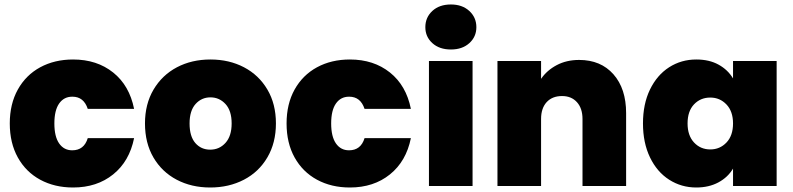

<svg xmlns="http://www.w3.org/2000/svg" viewBox="-20 -835 3562 862"><path d="M23.9 -280.8Q23.9 -368.2 60.1 -433.1Q96.2 -498 160.6 -533Q225.1 -567.9 308.1 -567.9Q415 -567.9 488 -509.5Q561 -451.2 582 -346.2H374Q356 -400.9 305.2 -400.9Q304.7 -400.9 304.2 -400.9Q267.1 -400.9 245.6 -370.4Q224.1 -339.8 224.1 -280.8Q224.1 -221.7 245.6 -190.9Q267.1 -160.2 304.2 -160.2Q357.4 -160.2 374 -214.8H582Q561 -110.8 488 -52Q415 6.8 308.1 6.8Q225.1 6.8 160.6 -28.1Q96.2 -63 60.1 -127.9Q23.9 -192.9 23.9 -280.8Z M630.9 -280.8Q630.9 -367.7 669.4 -432.9Q708 -498 774.4 -533Q840.8 -567.9 924.8 -567.9Q1008.8 -567.9 1075.4 -533Q1142.1 -498 1180.4 -433.1Q1218.8 -368.2 1218.8 -280.8Q1218.8 -193.8 1180.4 -128.4Q1142.1 -63 1075 -28.1Q1007.8 6.8 923.8 6.8Q839.8 6.8 773.4 -28.1Q707 -63 668.9 -127.9Q630.9 -192.9 630.9 -280.8ZM831.1 -280.8Q831.1 -222.7 856.9 -192.9Q882.8 -163.1 923.8 -163.1Q964.8 -163.1 992.4 -193.6Q1020 -224.1 1020 -280.8Q1020 -337.9 992.4 -367.9Q964.8 -397.9 924.8 -397.9Q884.8 -397.9 857.9 -367.9Q831.1 -337.9 831.1 -280.8Z M1266.6 -280.8Q1266.6 -368.2 1302.7 -433.1Q1338.9 -498 1403.3 -533Q1467.8 -567.9 1550.8 -567.9Q1657.7 -567.9 1730.7 -509.5Q1803.7 -451.2 1824.7 -346.2H1616.7Q1598.6 -400.9 1547.9 -400.9Q1547.4 -400.9 1546.9 -400.9Q1509.8 -400.9 1488.3 -370.4Q1466.8 -339.8 1466.8 -280.8Q1466.8 -221.7 1488.3 -190.9Q1509.8 -160.2 1546.9 -160.2Q1600.1 -160.2 1616.7 -214.8H1824.7Q1803.7 -110.8 1730.7 -52Q1657.7 6.8 1550.8 6.8Q1467.8 6.8 1403.3 -28.1Q1338.9 -63 1302.7 -127.9Q1266.6 -192.9 1266.6 -280.8Z M1889.6 -712.9Q1889.6 -756.8 1921.1 -785.9Q1952.6 -814.9 2004.4 -814.9Q2055.2 -814.9 2086.9 -785.9Q2118.7 -756.8 2118.7 -712.9Q2118.7 -669.9 2087.2 -641.4Q2055.7 -612.8 2004.4 -612.8Q1952.6 -612.8 1921.1 -641.4Q1889.6 -669.9 1889.6 -712.9ZM1905.8 0V-561H2101.6V0Z M2213.4 0V-561H2409.2V-481Q2435.1 -519 2479.2 -542.5Q2523.4 -565.9 2580.1 -565.9Q2677.2 -565.9 2734.1 -501.5Q2791 -437 2791 -327.1V0H2595.2V-300.8Q2595.2 -348.6 2570.3 -376.2Q2545.4 -403.8 2503.4 -403.8Q2459.5 -403.8 2434.3 -376.5Q2409.2 -349.1 2409.2 -300.8V0Z M2866.7 -280.8Q2866.7 -368.2 2898.2 -433.1Q2929.7 -498 2984.1 -533Q3038.6 -567.9 3106 -567.9Q3164.1 -567.9 3205.8 -544.9Q3247.6 -522 3271 -482.9V-561H3466.8V0H3271V-78.1Q3248 -39.1 3205.3 -16.1Q3162.6 6.8 3106 6.8Q3039.1 6.8 2984.4 -28.1Q2929.7 -63 2898.2 -128.4Q2866.7 -193.8 2866.7 -280.8ZM3066.9 -280.8Q3066.9 -226.6 3095.9 -195.3Q3125 -164.1 3168.9 -164.1Q3211.9 -164.1 3241.5 -195.1Q3271 -226.1 3271 -280.8Q3271 -335 3241.5 -366Q3211.9 -397 3168.9 -397Q3125 -397 3095.9 -366.5Q3066.9 -335.9 3066.9 -280.8Z"/></svg>

Font: Poppins ExtraBold
Style: Regular
Weight: 800
Designer: Ninad Kale (Devanagari), Jonny Pinhorn (Latin)
Foundry: Indian Type Foundry
Version: 4.004